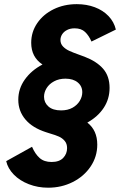

<svg xmlns="http://www.w3.org/2000/svg" viewBox="-20 -751 586 907"><path d="M9.3 10.3 131.3 -57.6Q146 -23.4 167.2 -4.6Q188.5 14.2 223.6 14.2Q260.3 14.2 278.6 -5.1Q296.9 -24.4 296.9 -51.3Q296.9 -72.3 285.6 -85.4Q274.4 -98.6 258.5 -105.7Q242.7 -112.8 215.8 -120.6L197.3 -126.5Q133.3 -147 99.9 -186.8Q66.4 -226.6 66.4 -279.8Q66.4 -332 97.2 -375.2Q127.9 -418.5 180.7 -446.3Q127.4 -481.4 127.4 -548.8Q127.4 -600.1 156 -641.8Q184.6 -683.6 233.6 -707.5Q282.7 -731.4 342.8 -731.4Q389.2 -731.4 428 -716.8Q466.8 -702.1 492.7 -675Q518.6 -647.9 527.3 -611.3L412.1 -554.7Q399.9 -583 381.8 -600.1Q363.8 -617.2 332.5 -617.2Q312 -617.2 296.9 -609.4Q281.7 -601.6 273.7 -589.1Q265.6 -576.7 265.6 -562Q265.6 -543.9 277.8 -531.2Q290 -518.6 307.9 -510.5Q325.7 -502.4 354.5 -492.2Q369.6 -487.3 379.9 -482.9Q437 -460.9 467.3 -426Q497.6 -391.1 497.6 -335.9Q497.6 -283.7 470.2 -241.9Q442.9 -200.2 392.6 -171.9Q439.5 -135.3 439.5 -67.9Q439.5 -11.2 408.2 35.4Q377 82 323.7 108.9Q270.5 135.7 207.5 135.7Q158.7 135.7 116 119.1Q73.2 102.5 45.2 73.7Q17.1 44.9 9.3 10.3ZM368.7 -315.4Q368.7 -343.8 347.2 -361.6Q325.7 -379.4 289.1 -379.4Q258.8 -379.4 235.6 -366.9Q212.4 -354.5 200.2 -334.7Q188 -314.9 188 -293.9Q188 -266.6 208.7 -248Q229.5 -229.5 268.6 -229.5Q300.3 -229.5 322.8 -242.2Q345.2 -254.9 356.9 -274.7Q368.7 -294.4 368.7 -315.4Z"/></svg>

Font: Reddit Sans Vanilla ExtraBold
Style: Italic
Weight: 800
Italic angle: -11.25°
Designer: Stephen Hutchings
Version: Version 1.013